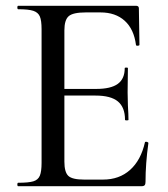

<svg xmlns="http://www.w3.org/2000/svg" viewBox="-20 -645 582 665"><path d="M43 -12Q79 -12 95.5 -17Q112 -22 118 -36.5Q124 -51 124 -81V-544Q124 -574 118 -588Q112 -602 95.5 -607.5Q79 -613 43 -613Q40 -613 40 -619Q40 -625 43 -625H451Q461 -625 461 -616L463 -490Q463 -487 457.5 -486.5Q452 -486 451 -489Q444 -544 412 -573Q380 -602 328 -602H277Q233 -602 218 -589Q203 -576 203 -540V-85Q203 -49 216.5 -36Q230 -23 271 -23H337Q393 -23 430.5 -56.5Q468 -90 482 -152Q482 -154 486 -154Q489 -154 491.5 -152.5Q494 -151 494 -150Q484 -78 484 -15Q484 -7 481 -3.5Q478 0 469 0H43Q40 0 40 -6Q40 -12 43 -12ZM311 -314H165V-337H313Q364 -337 388 -354.5Q412 -372 412 -409Q412 -411 417.5 -411Q423 -411 423 -409L422 -325L423 -280Q425 -248 425 -230Q425 -228 419 -228Q413 -228 413 -230Q413 -273 388.5 -293.5Q364 -314 311 -314Z"/></svg>

Font: Cormorant Garamond Medium
Style: Regular
Weight: 500
Designer: Christian Thalmann (Catharsis Fonts)
Foundry: Catharsis Fonts
Version: Version 4.000